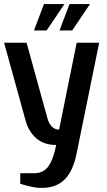

<svg xmlns="http://www.w3.org/2000/svg" viewBox="-20 -909 525 939"><path d="M185 10Q158 10 130 3.5Q102 -3 79 -10V-62H149Q174 -62 193.5 -73.5Q213 -85 228 -114.5Q243 -144 255 -200Q194 -200 156.5 -233.5Q119 -267 105 -320L0 -700H110L213 -327Q220 -303 234.5 -289Q249 -275 269 -275L355 -700H465L355 -160Q338 -73 296.5 -31.5Q255 10 185 10ZM271 -760 320 -889H420L333 -760ZM146 -760 195 -889H295L208 -760Z"/></svg>

Font: Cuprum SemiBold
Style: Regular
Weight: 600
Designer: Jovanny Lemonad
Foundry: Jovanny Lemonad
Version: Version 3.000